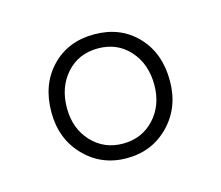

<svg xmlns="http://www.w3.org/2000/svg" viewBox="-52 -817 440 382"><g transform="rotate(-15 168.0 -625.5)"><path d="M46 -625Q46 -682 80 -717.5Q114 -753 168 -753Q222 -753 256 -717.5Q290 -682 290 -625Q290 -570 255 -534Q220 -498 168 -498Q116 -498 81 -534Q46 -570 46 -625ZM258 -625Q258 -668 233 -696Q208 -724 168 -724Q128 -724 103 -696Q78 -668 78 -625Q78 -583 103.5 -555.5Q129 -528 168 -528Q207 -528 232.5 -555.5Q258 -583 258 -625Z"/></g></svg>

Font: Merged Yaku Han JP Thin
Style: Regular
Weight: 250
Designer: Ryoko NISHIZUKA 西塚涼子 (kana, bopomofo & ideographs); Paul D. Hunt (Latin, Greek & Cyrillic); Sandoll Communications 산돌커뮤니
Foundry: Adobe
Version: Version 2.004